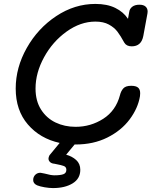

<svg xmlns="http://www.w3.org/2000/svg" viewBox="-20 -733 772 978"><path d="M732 -674Q732 -668 731 -664L710 -550Q700 -497 651 -497Q624 -497 613 -516Q594 -551 578 -572Q562 -593 534.5 -608Q507 -623 466 -623Q390 -623 319 -572Q248 -521 204.5 -441.5Q161 -362 161 -282Q161 -219 189 -175Q217 -131 263 -109Q309 -87 365 -87Q442 -87 506 -128Q570 -169 591 -248Q596 -269 608 -282.5Q620 -296 648 -296Q672 -296 683 -287Q694 -278 694 -258Q694 -249 693 -243Q683 -182 640.5 -125Q598 -68 527 -32.5Q456 3 365 3H360L317 55Q347 63 368 82Q389 101 389 132Q389 177 350 201Q311 225 250 225Q231 225 207.5 221Q184 217 169 211Q149 202 149 184Q149 168 159.5 157.5Q170 147 186 147Q187 147 207 151Q239 160 257 160Q287 160 302.5 154.5Q318 149 318 132Q318 118 306 113Q294 108 257 101Q243 100 235 92.5Q227 85 227 75Q227 68 232 58L284 -5Q184 -27 122 -99Q60 -171 60 -282Q60 -389 116.5 -489Q173 -589 266.5 -651Q360 -713 466 -713Q526 -713 567.5 -692.5Q609 -672 632 -637L638 -671Q640 -688 653.5 -698.5Q667 -709 690 -709Q711 -709 721.5 -699.5Q732 -690 732 -674Z"/></svg>

Font: Mali Medium
Style: Italic
Weight: 500
Italic angle: -10°
Version: Version 1.000; ttfautohint (v1.6)